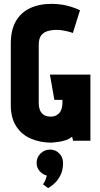

<svg xmlns="http://www.w3.org/2000/svg" viewBox="-20 -730 519 996"><path d="M203 226 230 246Q229 246 240.5 239Q252 232 267.5 216.5Q283 201 295 176Q307 151 307 115Q307 86 287.5 66Q268 46 240 46Q211 46 190.5 66Q170 86 170 115Q170 139 185 157Q200 175 223 181Q220 192 216 203Q212 214 203 226ZM358 -559 395 -677Q374 -687 350 -694.5Q326 -702 301 -706Q276 -710 249 -710Q183 -710 135.5 -687.5Q88 -665 62 -619.5Q36 -574 36 -504V-185Q36 -117 65 -73.5Q94 -30 142 -10Q190 10 247 10Q260 9 280 6.5Q300 4 320 -2.5Q340 -9 354 -21L359 0H449V-343H239L262 -212H304V-198Q304 -181 300 -167Q296 -153 288 -144Q280 -135 269 -130Q258 -125 244 -125Q223 -125 209 -133Q195 -141 188 -157Q181 -173 181 -199V-497Q181 -529 193 -545.5Q205 -562 226.5 -568.5Q248 -575 275 -575Q288 -575 301.5 -573Q315 -571 329.5 -567.5Q344 -564 358 -559Z"/></svg>

Font: Advent Pro ExtraBold
Style: Regular
Weight: 800
Designer: VivaRado, Andreas Kalpakidis
Foundry: VivaRado, Andreas Kalpakidis
Version: Version 3.000